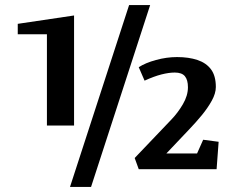

<svg xmlns="http://www.w3.org/2000/svg" viewBox="-20 -667 971 757"><path d="M256 70 489 -647H572L339 70ZM165 -172V-532H50V-573L272 -606V-172ZM527 0 511 -44 656 -196Q681 -222 701 -256Q721 -290 721 -323Q721 -352 709 -366.5Q697 -381 669 -381Q646 -381 616.5 -373.5Q587 -366 550 -349L527 -402Q553 -419 595 -430.5Q637 -442 678 -442Q724 -442 758.5 -430.5Q793 -419 812 -393.5Q831 -368 831 -324Q831 -299 815 -270Q799 -241 775 -212Q751 -183 727 -158L636 -62H757L781 -116L842 -108L834 0Z"/></svg>

Font: Manuale
Style: Regular
Weight: 400
Designer: Eduardo Tunni / Pablo Cosgaya
Foundry: Eduardo Tunni / Pablo Cosgaya
Version: Version 1.002